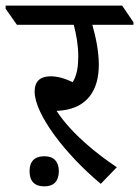

<svg xmlns="http://www.w3.org/2000/svg" viewBox="-60 -643 494 682"><path d="M298 10 355 -49C283 -97 194 -168 141 -249C148 -250 155 -250 163 -251C248 -262 291 -320 291 -413C291 -459 281 -509 268 -555H414V-564L374 -623H-40V-612L0 -555H202C211 -521 218 -482 218 -443C218 -409 214 -376 198 -351C170 -365 143 -372 120 -372C84 -372 63 -355 63 -318C63 -237 173 -94 298 10ZM98 19C131 19 149 0 149 -35C149 -69 131 -88 98 -88C63 -88 45 -70 45 -35C45 1 63 19 98 19Z"/></svg>

Font: Noto Serif Devanagari
Style: Regular
Weight: 400
Designer: Universal Thirst, Indian Type Foundry and the Monotype Design Team
Foundry: Monotype Imaging Inc.
Version: Version 2.004